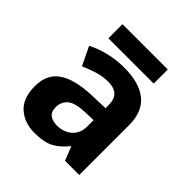

<svg xmlns="http://www.w3.org/2000/svg" viewBox="-194 -846 992 992"><g transform="rotate(45 302.0 -349.5)"><path d="M302 -557Q412 -557 470.5 -509.5Q529 -462 529 -364V0H425L396 -74H392Q357 -30 318 -10Q279 10 211 10Q138 10 90 -32.5Q42 -75 42 -163Q42 -250 103 -291.5Q164 -333 286 -337L381 -340V-364Q381 -407 358.5 -427Q336 -447 296 -447Q256 -447 218 -435.5Q180 -424 142 -407L93 -508Q137 -531 190.5 -544Q244 -557 302 -557ZM323 -251Q251 -249 223 -225Q195 -201 195 -162Q195 -128 215 -113.5Q235 -99 267 -99Q315 -99 348 -127.5Q381 -156 381 -208V-253ZM467 -709V-606H136V-709Z"/></g></svg>

Font: RS Noto Sans
Style: Bold
Weight: 700
Designer: Monotype Design Team
Foundry: Monotype Imaging Inc.
Version: Version 3.10